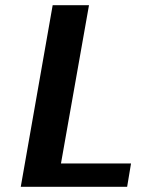

<svg xmlns="http://www.w3.org/2000/svg" viewBox="-20 -720 545 740"><path d="M183 -700 60 0H470L485 -90H215L323 -700Z"/></svg>

Font: Scada
Style: Bold Italic
Weight: 700
Designer: Jovanny Lemonad
Foundry: Jovanny Lemonad
Version: Version 3.005